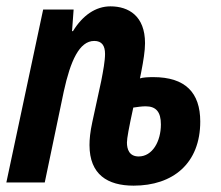

<svg xmlns="http://www.w3.org/2000/svg" viewBox="-27 -575 697 605"><path d="M394 10C518 10 604 -60 604 -192C604 -283 557 -332 456 -332C439 -332 423 -331 414 -328L418 -348C425 -384 430 -415 430 -439C430 -525 378 -555 321 -555C274 -555 233 -526 203 -477H200L205 -545H109L-7 0H114L174 -287C195 -383 223 -446 270 -446C294 -446 304 -431 304 -405C304 -383 298 -351 292 -320L264 -191C257 -159 255 -136 255 -118C255 -25 312 10 394 10ZM410 -82C380 -82 373 -105 373 -126C373 -139 379 -172 393 -236C406 -238 420 -240 432 -240C465 -240 480 -222 480 -183C480 -129 453 -82 410 -82Z"/></svg>

Font: Noto Sans ExtraCondensed
Style: Bold Italic
Weight: 700
Width: 2
Italic angle: -12°
Designer: Monotype Design Team
Foundry: Monotype Imaging Inc.
Version: Version 2.013